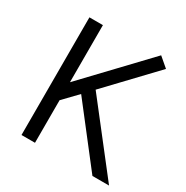

<svg xmlns="http://www.w3.org/2000/svg" viewBox="-160 -828 930 961"><g transform="rotate(30 304.5 -347.5)"><path d="M503 0 249 -327 171 -246V0H93V-680H171V-350L499 -695L554 -648L301 -382L599 0Z"/></g></svg>

Font: Catamaran
Style: Regular
Weight: 400
Designer: Pria Ravichandran
Version: Version 2.000